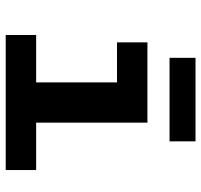

<svg xmlns="http://www.w3.org/2000/svg" viewBox="-36 -668 704 672"><g transform="rotate(90 316.0 -332.0)"><path d="M102.5 0V-106.5H268.4V-389.5H128.3V-496H409.2V-106.5H575.1V0ZM182.4 -573.4V-664.3H474.7V-573.4Z"/></g></svg>

Font: Atkinson Hyperlegible Mono ExtraLight
Style: Regular
Weight: 200
Monospace: yes
Designer: Elliott Scott, Megan Eiswerth, Linus Boman, Theodore Petrosky, Letters from Sweden
Foundry: Applied Design Works, Letters from Sweden
Version: Version 2.001